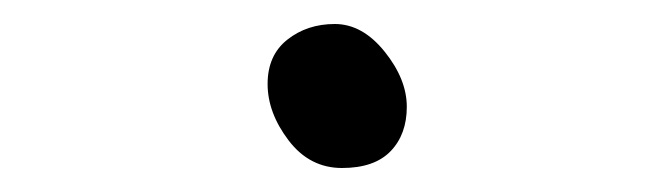

<svg xmlns="http://www.w3.org/2000/svg" viewBox="-20 -545 540 160"><path d="M305.5 -419Q292 -405 265 -405Q238 -405 220.5 -428Q203 -451 203 -475Q203 -499 219.5 -512Q236 -525 259 -525Q282 -525 300.5 -502Q319 -479 319 -456Q319 -433 305.5 -419Z"/></svg>

Font: LXGW WenKai Mono TC Light
Style: Regular
Weight: 300
Designer: LXGW / Fontworks Inc.
Foundry: LXGW / Fontworks Inc.
Version: Version 1.330